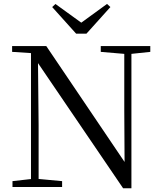

<svg xmlns="http://www.w3.org/2000/svg" viewBox="-20 -966 836 992"><path d="M266.5 -945.4 427.3 -829.1H372.7L533 -945.7L550.4 -929.6L426.5 -791.9H373.5L249.6 -929.6ZM44.5 0V-30.1L150.3 -42.1H171.8L300.9 -30.1V0ZM140.1 0V-704.6H175.7L179.5 -319.3V0ZM500.6 -698V-728H756.5V-698L651.5 -686.9H630.9ZM616.1 6.7 166.9 -653.8 164.7 -655.5 140.7 -691.6 42.6 -698V-728H219.1L641.4 -102.9L623.8 -96.7L622.1 -395.1V-728H659V6.7Z"/></svg>

Font: Noto Serif HK ExtraLight
Style: Regular
Weight: 200
Designer: Ryoko NISHIZUKA 西塚涼子 (kana & ideographs); Frank Grießhammer (Latin, Greek & Cyrillic); Wenlong ZHANG 张文龙 (bopomofo); San
Foundry: Adobe
Version: Version 2.002-H1;hotconv 1.1.0;makeotfexe 2.6.0